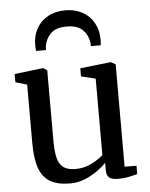

<svg xmlns="http://www.w3.org/2000/svg" viewBox="-57 -875 725 931"><g transform="rotate(-5 305.5 -409.0)"><path d="M424 -37.5V-74Q392.5 -40.5 344.5 -14.8Q296.5 11 246.5 11Q185.5 11 149.2 -10.8Q113 -32.5 96.8 -78.2Q80.5 -124 80.5 -198V-484.5L24.5 -501V-541L161.5 -557.5H165.5L183.5 -545V-204Q183.5 -149.5 191.5 -118Q199.5 -86.5 220.2 -71.5Q241 -56.5 279.5 -56.5Q319 -56.5 354 -73.2Q389 -90 414 -112.5V-484.5L344 -501.5V-541L490.5 -557.5H495L516.5 -545V-47L574.5 -46.5L574 -6Q546 1.5 525.8 5.2Q505.5 9 479 9Q451 9 437.5 -1.5Q424 -12 424 -37.5ZM454 -673Q454 -657 452.5 -643.5H404.5V-648Q404.5 -652.5 403.5 -662.5Q398 -699 372.8 -723.8Q347.5 -748.5 295.5 -748.5Q243.5 -748.5 218.2 -723.8Q193 -699 187 -662.5Q186 -655.5 186 -643.5H138Q136 -655.5 136 -673.5Q136 -717.5 155.5 -752.5Q175 -787.5 211.2 -807.5Q247.5 -827.5 295.5 -827.5Q343 -827.5 379 -807.5Q415 -787.5 434.5 -752.2Q454 -717 454 -673Z"/></g></svg>

Font: Merriweather 12pt
Style: Regular
Weight: 400
Designer: Eben Sorkin
Foundry: Eben Sorkin
Version: Version 2.100